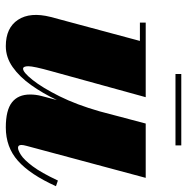

<svg xmlns="http://www.w3.org/2000/svg" viewBox="-12 -608 630 645"><g transform="rotate(90 302.5 -285.0)"><path d="M228 -579.5H468V-560H228ZM306 -460 218.5 -142.5Q202 -83.5 202 -65.8Q202 -48 210.5 -48Q222.5 -48 248.2 -80.2Q274 -112.5 302.8 -170.2Q331.5 -228 353.5 -305L394.5 -460H577L469.5 -59.5Q466.5 -48.5 466.5 -42.5Q466.5 -31 476 -31Q484.5 -31 500.2 -41Q516 -51 537.8 -79.8Q559.5 -108.5 586 -165L605 -158.5Q566 -72 520 -31Q474 10 407.5 10Q349.5 10 323.2 -10.8Q297 -31.5 297 -71.5Q297 -91 302 -110L315.5 -161.5Q293 -114 265.2 -75Q237.5 -36 204.8 -13Q172 10 134.5 10Q73 10 46 -31Q19 -72 36.5 -141L117 -440.5H55.5V-460Z"/></g></svg>

Font: Bodoni* 11pt Fatface
Style: Italic
Weight: 900
Italic angle: -13°
Version: Version 2.3